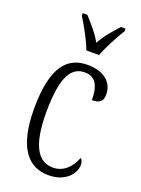

<svg xmlns="http://www.w3.org/2000/svg" viewBox="-147 -832 668 908"><g transform="rotate(20 187.0 -378.0)"><path d="M183 -606H247C264 -651 298 -715 322 -753V-766H299C267 -730 238 -699 215 -656C191 -699 162 -730 130 -766H107V-753C131 -715 167 -651 183 -606ZM216 10C304 10 344 -47 344 -86C344 -103 340 -113 332 -119C315 -75 281 -31 223 -31C145 -31 105 -106 105 -265C105 -453 148 -506 213 -506C270 -506 288 -461 288 -394C324 -394 343 -405 343 -441C343 -503 296 -544 213 -544C115 -544 45 -479 45 -264C45 -63 116 10 216 10Z"/></g></svg>

Font: Noto Serif Myanmar ExtraCondensed Light
Style: Regular
Weight: 300
Width: 2
Designer: Ben Mitchell and the Monotype Design Team
Foundry: Monotype Imaging Inc.
Version: Version 2.106